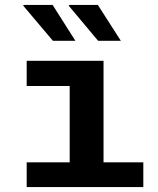

<svg xmlns="http://www.w3.org/2000/svg" viewBox="-20 -757 640 777"><path d="M262 0V-409H88V-511H399V0ZM88 0V-100H560V0ZM377 -592 258 -734 261 -737H376L469 -592ZM194 -592 74 -734 76 -737H193L285 -592Z"/></svg>

Font: Chivo Mono SemiBold
Style: Regular
Weight: 600
Monospace: yes
Designer: Hector Gatti
Foundry: Omnibus-Type
Version: Version 1.008